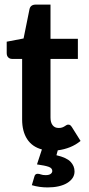

<svg xmlns="http://www.w3.org/2000/svg" viewBox="-20 -651 387 839"><path d="M144.5 108.4Q151.4 108.4 158.9 111.3Q166.5 114.3 179.7 114.3Q194.3 114.3 201.4 108.9Q208.5 103.5 208.5 96.2Q208.5 83.5 192.6 77.9Q176.8 72.3 141.6 67.4L163.1 2Q120.6 -9.3 98.6 -43.2Q76.7 -77.1 76.7 -128.9V-393.6H32.7Q22.9 -393.6 16.1 -400.1Q9.3 -406.7 9.3 -419.4V-468.8L83 -482.9L108.9 -610.8Q113.3 -630.9 136.2 -630.9H200.7V-481.4H320.3V-393.6H200.7V-137.2Q200.7 -115.7 210 -103.8Q219.2 -91.8 236.3 -91.8Q245.6 -91.8 251.7 -94Q257.8 -96.2 262.2 -99.1Q266.6 -102.1 270.3 -104.2Q273.9 -106.4 278.3 -106.4Q283.7 -106.4 287.1 -103.8Q290.5 -101.1 294.4 -95.2L332 -35.2Q311.5 -18.1 285.9 -7.8Q260.3 2.4 232.4 5.9L226.6 27.3Q271 37.6 288.3 55.9Q305.7 74.2 305.7 98.1Q305.7 114.3 297.1 127Q288.6 139.6 273.2 148.9Q257.8 158.2 236.1 163.1Q214.4 168 188 168Q169.4 168 152.6 165.5Q135.7 163.1 119.1 158.2L130.4 120.1Q133.3 108.4 144.5 108.4Z"/></svg>

Font: Carlito
Style: Bold
Weight: 700
Designer: Lukasz Dziedzic
Foundry: tyPoland Lukasz Dziedzic
Version: Version 1.104